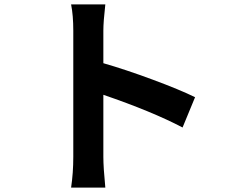

<svg xmlns="http://www.w3.org/2000/svg" viewBox="-20 -811 1040 875"><path d="M314 -96V-671Q314 -741 304 -791H460Q451 -712 451 -671V-523Q552 -494 676 -448Q800 -402 869 -368L812 -230Q673 -303 451 -379V-96Q451 -48 460 44H304Q314 -23 314 -96Z"/></svg>

Font: Swei Fan Sans CJK TC
Style: Bold
Weight: 700
Version: Version 2.130